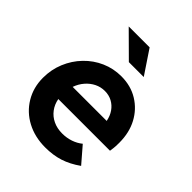

<svg xmlns="http://www.w3.org/2000/svg" viewBox="-208 -860 993 993"><g transform="rotate(45 288.0 -364.0)"><path d="M291 10Q215 10 155.5 -21.5Q96 -53 62 -109.5Q28 -166 28 -237Q28 -297 50 -350Q72 -403 111 -443.5Q150 -484 201 -506.5Q252 -529 310 -529Q379 -529 432 -496.5Q485 -464 515 -408Q545 -352 545 -278Q545 -267 544.5 -254Q544 -241 540 -215H162Q168 -182 187 -156.5Q206 -131 235.5 -117Q265 -103 302 -103Q335 -103 364 -113Q393 -123 415 -141L490 -54Q442 -20 395 -5Q348 10 291 10ZM170 -312H419Q413 -343 397 -366Q381 -389 357 -402Q333 -415 303 -415Q273 -415 247 -402Q221 -389 201 -366Q181 -343 170 -312ZM285 -608 154 -738H307L394 -608Z"/></g></svg>

Font: Red Hat Display ExtraBold
Style: Italic
Weight: 800
Italic angle: -12°
Designer: Pentagram, MCKL
Foundry: Pentagram, MCKL
Version: Version 1.023